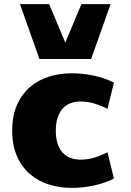

<svg xmlns="http://www.w3.org/2000/svg" viewBox="-20 -895 632 929"><path d="M250 -262.7Q250 -227.1 258.5 -200.7Q267.1 -174.3 282.7 -157Q298.3 -139.6 320.3 -131.1Q342.3 -122.6 369.6 -122.6Q404.8 -122.6 436 -132.1Q467.3 -141.6 500 -158.2L531.2 -31.2Q509.8 -20 484.9 -11.5Q460 -2.9 433.6 2.7Q407.2 8.3 380.1 11.2Q353 14.2 327.1 14.2Q268.1 14.2 215.8 -2.4Q163.6 -19 124.3 -53.2Q85 -87.4 62 -139.6Q39.1 -191.9 39.1 -263.2Q39.1 -334.5 62 -386.7Q85 -439 124.3 -473.1Q163.6 -507.3 215.8 -523.9Q268.1 -540.5 327.1 -540.5Q353 -540.5 380.1 -537.6Q407.2 -534.7 433.6 -529.1Q460 -523.4 484.9 -514.9Q509.8 -506.3 531.2 -495.1L500 -368.2Q467.3 -384.8 436 -394.3Q404.8 -403.8 369.6 -403.8Q342.3 -403.8 320.3 -395.3Q298.3 -386.7 282.7 -369.1Q267.1 -351.6 258.5 -325Q250 -298.3 250 -262.7ZM170.9 -609.4 76.7 -875H217.8L295.9 -689L374 -875H515.1L420.9 -609.4Z"/></svg>

Font: Candal
Style: Regular
Weight: 400
Designer: vernon adams
Foundry: vernon adams
Version: Version 1.000